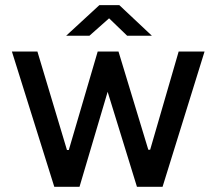

<svg xmlns="http://www.w3.org/2000/svg" viewBox="-20 -714 827 734"><path d="M762 -517 601.5 0H503.5L391.5 -363L284 0H187.5L25.5 -517H123L236 -140.5H243L353.5 -517H433L547 -141.5H554L663 -517ZM466 -577.5 397 -644 322 -577.5H233L360 -694.5H436L560.5 -577.5Z"/></svg>

Font: Public Sans Medium
Style: Regular
Weight: 500
Designer: The Public Sans Project Authors: Dan O. Williams and USWDS (Libre Franklin designed by Pablo Impallari and Rodrigo Fuenz
Version: Version 1.007